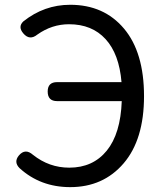

<svg xmlns="http://www.w3.org/2000/svg" viewBox="-20 -767 678 800"><path d="M487.3 -345.7H217.8Q178.7 -345.7 178.7 -385.7Q178.7 -424.8 217.8 -424.8H486.3Q476.6 -542 419.9 -604Q363.3 -666 267.6 -666Q196.3 -666 135.7 -623Q103.5 -596.7 77.1 -627.9Q53.7 -655.3 77.1 -677.7Q164.1 -747.1 272.5 -747.1Q413.1 -747.1 496.6 -647.9Q580.1 -548.8 580.1 -366.2Q580.1 -185.5 495.1 -86.4Q410.2 12.7 272.5 12.7Q148.4 12.7 61.5 -66.4Q36.1 -91.8 58.6 -119.1Q85 -150.4 117.2 -122.1Q184.6 -68.4 268.6 -68.4Q367.2 -68.4 424.8 -139.2Q482.4 -210 487.3 -345.7Z"/></svg>

Font: GenSenMaruGothic TW TTF Regular
Style: Regular
Weight: 400
Version: Version 1.301